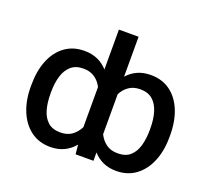

<svg xmlns="http://www.w3.org/2000/svg" viewBox="-124 -888 1167 1058"><g transform="rotate(20 459.5 -358.5)"><path d="M652.7 9.9Q609.7 9.9 576 -5.3Q542.3 -20.6 517 -49V0H412.3L407 -55Q381.4 -23.8 346.4 -6.9Q311.4 9.9 266 9.9Q199.9 9.9 152.2 -25.4Q104.4 -60.7 78.5 -123Q52.6 -185.4 52.6 -265.6V-275.6Q52.6 -359.4 78.1 -421.5Q103.7 -483.7 151.3 -518.1Q198.9 -552.6 264.6 -552.6Q308.2 -552.6 342.3 -537.3Q376.4 -522 401.6 -493.6V-727.3H517V-493.3Q542.3 -522 576.3 -537.3Q610.4 -552.6 654.1 -552.6Q720.2 -552.6 767.6 -518.1Q815 -483.7 840.6 -421.5Q866.1 -359.4 866.1 -275.6V-265.6Q866.1 -185.4 840.2 -123Q814.3 -60.7 766.5 -25.4Q718.8 9.9 652.7 9.9ZM290.8 -84.2Q331.7 -84.2 358.5 -103.5Q385.3 -122.9 401.6 -155.2V-390.6Q385.7 -421.9 358.7 -440.3Q331.7 -458.8 292.6 -458.8Q247.2 -458.8 219.8 -434.7Q192.5 -410.5 180.2 -369.1Q168 -327.8 168 -275.6V-265.6Q168 -214.8 179.5 -173.7Q191.1 -132.5 218 -108.3Q245 -84.2 290.8 -84.2ZM627.8 -84.2Q674 -84.2 700.8 -108.3Q727.6 -132.5 739.2 -173.7Q750.7 -214.8 750.7 -265.6V-275.6Q750.7 -327.8 738.5 -369.1Q726.2 -410.5 698.9 -434.7Q671.5 -458.8 626.1 -458.8Q587 -458.8 560 -440.3Q533 -421.9 517 -390.6V-155.5Q533.4 -122.9 560.2 -103.5Q587 -84.2 627.8 -84.2Z"/></g></svg>

Font: Linik Sans Medium
Style: Regular
Weight: 500
Designer: Rasmus Andersson (font), Cristiano Sobral (main changes)
Foundry: rsms
Version: Version 3.018;June 1, 2022;FontCreator 14.0.0.2814 64-bit; t